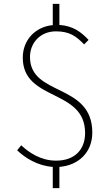

<svg xmlns="http://www.w3.org/2000/svg" viewBox="-20 -845 561 986"><path d="M251 121H285V12C380 5 454 -60 454 -164C454 -420 134 -349 134 -552C134 -626 188 -684 267 -684C338 -684 371 -659 412 -617L435 -640C398 -679 357 -712 285 -717V-825H251V-716C163 -708 97 -641 97 -549C97 -323 417 -391 417 -162C417 -78 365 -20 268 -20C190 -20 129 -61 89 -99L68 -73C109 -34 174 7 251 12Z"/></svg>

Font: Harano Aji Gothic ExtraLight
Style: Regular
Weight: 250
Foundry: Masamichi Hosoda
Version: HaranoAjiGothic-ExtraLight version 20230610;ttx 4.39.4